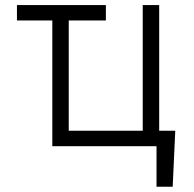

<svg xmlns="http://www.w3.org/2000/svg" viewBox="-20 -565 748 742"><path d="M389.2 -545.5H45.5V-485.8H182.2V0H584.9V156.6H647.4L657.3 -59.7H595.2V-545.5H531.6V-59.7H245.7V-485.8H389.2Z"/></svg>

Font: Karasuma Gothic
Style: Light
Weight: 300
Designer: Rasmus Andersson / Ryoko Nishizuka
Foundry: rsms
Version: Version 1.00